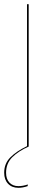

<svg xmlns="http://www.w3.org/2000/svg" viewBox="-25 -700 261 917"><path d="M4 125Q4 155 20 172Q36 189 63 189Q84 189 108 181L107 189Q84 197 63 197Q32 197 13.5 177.5Q-5 158 -5 125Q-5 81 24.5 51.5Q54 22 104 -2V-680H112V0Q64 21 34 50.5Q4 80 4 125Z"/></svg>

Font: Fira Sans Compressed Eight
Style: Regular
Weight: 100
Width: 1
Designer: bBox Type GmbH & Carrois Corporate GbR & Edenspiekermann AG
Foundry: bBox Type GmbH & Carrois Corporate GbR & Edenspiekermann AG
Version: Version 4.301